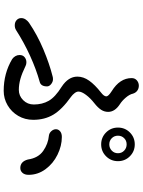

<svg xmlns="http://www.w3.org/2000/svg" viewBox="114 -904 772 1040"><g transform="rotate(90 500.0 -384.0)"><path d="M671 -637Q671 -675 697.5 -701.5Q724 -728 762 -728Q800 -728 826.5 -701.5Q853 -675 853 -637Q853 -599 826.5 -572.5Q800 -546 762 -546Q724 -546 697.5 -572.5Q671 -599 671 -637ZM810 -637Q810 -657 796 -670.5Q782 -684 762 -684Q742 -684 728.5 -670.5Q715 -657 715 -637Q715 -617 728.5 -603.5Q742 -590 762 -590Q782 -590 796 -603.5Q810 -617 810 -637ZM300 -64Q290 -71 284 -81.5Q278 -92 278 -104Q278 -122 290 -131.5Q302 -141 317 -141Q328 -141 336 -137Q377 -117 407.5 -108.5Q438 -100 467 -100Q499 -100 522.5 -123.5Q546 -147 546 -181Q546 -227 526 -262Q506 -297 450 -332Q395 -368 395 -417Q395 -450 417 -481Q439 -512 481 -545Q502 -561 502 -574Q502 -585 474 -603Q403 -647 403 -711Q403 -729 415.5 -739.5Q428 -750 444 -750Q459 -750 470.5 -742Q482 -734 487 -719Q491 -700 508.5 -679.5Q526 -659 545 -647Q586 -620 586 -584Q586 -563 574.5 -545.5Q563 -528 539 -509Q512 -488 494 -464Q476 -440 476 -423Q476 -413 484.5 -402Q493 -391 504 -383Q573 -334 601 -287Q629 -240 629 -178Q629 -133 607.5 -96.5Q586 -60 550 -39Q514 -18 472 -18Q377 -18 300 -64ZM844 -149Q836 -205 797.5 -232Q759 -259 714 -263Q700 -265 690 -276.5Q680 -288 680 -301Q680 -314 691 -323.5Q702 -333 722 -333Q770 -333 818 -309.5Q866 -286 896.5 -244.5Q927 -203 927 -153Q927 -132 916.5 -120Q906 -108 890 -108Q855 -108 844 -149ZM78 -113Q78 -126 85.5 -137Q93 -148 103 -155Q169 -200 247.5 -233Q326 -266 394 -283Q400 -285 409 -285Q423 -285 435.5 -275Q448 -265 448 -253Q448 -219 423 -213Q355 -194 282.5 -161Q210 -128 143 -85Q132 -78 117 -78Q100 -78 89 -88Q78 -98 78 -113Z"/></g></svg>

Font: Tsukimi Rounded Medium
Style: Regular
Weight: 500
Designer: Takashi Funayama
Foundry: Takashi Funayama
Version: Version 1.032; ttfautohint (v1.8.3)